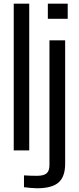

<svg xmlns="http://www.w3.org/2000/svg" viewBox="-20 -820 430 1047"><path d="M54.9 0V-800H139.4V0ZM240.9 -717.6V-800H349.2V-717.6ZM182.3 206.6Q167.4 206.6 146.9 204.8Q126.4 203 110.8 200.8V136.3Q124.2 137.2 143.2 138Q162.2 138.7 181.1 138.7Q218.1 138.7 233.9 125.4Q249.7 112 249.7 80.8V-600H335.3V72.8Q335.3 143.9 299 175.3Q262.8 206.6 182.3 206.6Z"/></svg>

Font: Big Shoulders Text SC Thin
Style: Regular
Weight: 100
Designer: Patric King
Foundry: XO Type Co
Version: Version 2.002